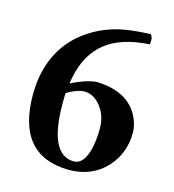

<svg xmlns="http://www.w3.org/2000/svg" viewBox="-96 -690 706 781"><g transform="rotate(15 257.0 -300.0)"><path d="M170.9 -289.1Q169.9 -277.3 169.9 -242.2Q170.4 -29.8 274.9 -28.8Q314 -28.8 332 -92.3Q342.8 -131.3 342.8 -186Q342.8 -246.1 304.2 -287.1Q277.3 -314.5 245.1 -314.9Q212.4 -314 170.9 -289.1ZM450.2 -568.8Q331.1 -562 265.1 -508.8Q200.2 -456.1 180.7 -357.9Q177.7 -343.8 176.3 -330.6Q230 -358.9 278.8 -365.2Q417.5 -362.3 462.4 -265.6Q476.6 -234.4 477.1 -204.1Q477.1 -116.7 420.4 -54.7Q360.8 9.3 263.2 9.8Q45.4 7.3 43.9 -246.1Q43.9 -389.6 122.1 -482.4Q136.7 -499.5 151.9 -513.2Q232.9 -583 340.3 -600.6Q385.7 -607.9 443.8 -609.9Q456.1 -594.2 450.2 -568.8Z"/></g></svg>

Font: Linux Libertine O
Style: Bold
Weight: 700
Designer: Philipp H. Poll
Foundry: Philipp H. Poll
Version: Version 5.0.0